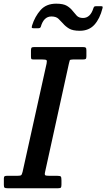

<svg xmlns="http://www.w3.org/2000/svg" viewBox="-64 -1000 565 1020"><path d="M-43.5 -17.5V-51.5Q-43.5 -60.5 -40 -63.2Q-36.5 -66 -27.5 -66H26.5Q43.5 -66 48 -69.2Q52.5 -72.5 56 -87L183.5 -662.5Q186.5 -677 182.8 -680.5Q179 -684 161 -684H115Q104.5 -684 102.5 -687Q100.5 -690 100.5 -700.5V-731.5Q100.5 -743 103.5 -746.5Q106.5 -750 118 -750H376.5Q388 -750 391.5 -746.8Q395 -743.5 395 -732V-701Q395 -689.5 391.2 -686.8Q387.5 -684 375.5 -684H324Q308.5 -684 306.5 -679.2Q304.5 -674.5 302 -662L175.5 -86.5Q172 -72 176.5 -69Q181 -66 199 -66H240.5Q256 -66 259.2 -61.8Q262.5 -57.5 262.5 -42V-20Q262.5 -8 259.8 -4Q257 0 245.5 0H-24Q-36 0 -39.8 -3Q-43.5 -6 -43.5 -17.5ZM360 -836.5Q322.5 -836.5 303 -848.2Q283.5 -860 270.5 -875.5Q259.5 -887.5 246.8 -900Q234 -912.5 209 -912.5Q168 -912.5 152.5 -857Q149.5 -850 140 -850H113.5Q105 -850 104.8 -853.8Q104.5 -857.5 106.5 -865Q121.5 -912.5 151.5 -946.5Q181.5 -980.5 234.5 -980.5Q272.5 -980.5 291.8 -968.8Q311 -957 322.5 -941.5Q332 -929.5 343.5 -917Q355 -904.5 377 -904.5Q416 -904.5 432 -956Q434 -962 436.5 -964.5Q439 -967 446 -967H473.5Q480 -967 481 -964.5Q482 -962 480.5 -956Q466.5 -900.5 437.5 -868.5Q408.5 -836.5 360 -836.5Z"/></svg>

Font: Besley* Narrow Medium
Style: Italic
Weight: 500
Width: 4
Italic angle: -13°
Designer: Owen Earl
Foundry: indestructible type*
Version: Version 3.000; ttfautohint (v1.8.3)